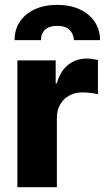

<svg xmlns="http://www.w3.org/2000/svg" viewBox="-20 -783 443 803"><path d="M52.7 -530.3H212.9V-434.6H217.8Q231.9 -485.4 264.9 -511.7Q297.9 -538.1 342.8 -538.1Q362.3 -538.1 389.6 -532.2V-388.7Q378.4 -392.1 359.4 -394.3Q340.3 -396.5 324.2 -396.5Q293.5 -396.5 269.3 -383.1Q245.1 -369.6 231.4 -345.5Q217.8 -321.3 217.8 -290V0H52.7ZM219.7 -762.7Q272.9 -762.7 313.5 -743.9Q354 -725.1 376.2 -691.7Q398.4 -658.2 398.4 -615.2H289.1Q288.1 -640.6 271.2 -657.7Q254.4 -674.8 219.7 -674.8Q184.1 -674.8 167.2 -657.7Q150.4 -640.6 151.4 -615.2H41Q41 -658.2 62.7 -691.7Q84.5 -725.1 125 -743.9Q165.5 -762.7 219.7 -762.7Z"/></svg>

Font: Pretendard GOV ExtraBold
Style: Regular
Weight: 800
Designer: Base glyphs from Inter by Rasmus Andersson; Hangeul glyphs from Noto Sans CJK(Source Han Sans) by Jang Soo-young and Kan
Foundry: Kil Hyung-jin
Version: Version 1.309